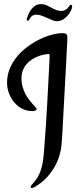

<svg xmlns="http://www.w3.org/2000/svg" viewBox="-20 -860 400 942"><path d="M310.5 -676.8Q310.5 -673.8 310.1 -662.6Q309.6 -651.4 308.8 -636.2Q308.1 -621.1 307.1 -604.5Q306.2 -587.9 305.7 -573.2Q305.7 -569.8 304.7 -552Q303.7 -534.2 302.2 -506.8Q300.8 -479.5 298.8 -444.8Q296.9 -410.2 294.9 -373.5Q293 -336.9 291 -300.5Q289.1 -264.2 287.4 -233.6Q285.6 -203.1 284.2 -180.4Q282.7 -157.7 281.7 -147.9Q280.3 -128.9 273.2 -102.3Q266.1 -75.7 251 -47.1Q235.8 -18.6 210.9 9.3Q186 37.1 147.9 58.6Q145.5 60.1 142.3 61.3Q139.2 62.5 136.7 62.5Q130.4 62.5 130.4 57.1Q130.4 52.7 135.7 46.9Q152.8 28.8 164.1 10.3Q175.3 -8.3 182.1 -30.8Q189 -53.2 192.4 -82Q195.8 -110.8 198.2 -149.9Q201.2 -184.6 204.6 -236.3Q207.5 -280.3 211.4 -346.7Q215.3 -413.1 219.7 -504.9Q220.2 -516.6 220.9 -529.8Q221.7 -543 222.2 -554.9Q222.7 -566.9 223.1 -576.2Q223.6 -585.4 223.6 -589.4Q223.6 -594.7 218.3 -594.7Q210.4 -594.7 197.5 -592.5Q184.6 -590.3 169.7 -584.7Q154.8 -579.1 139.9 -570.3Q125 -561.5 112.8 -548.1Q100.6 -534.7 93 -516.8Q85.4 -499 85.4 -475.6Q85.4 -452.6 91.1 -433.6Q96.7 -414.6 104.7 -398.9Q112.8 -383.3 122.6 -370.8Q132.3 -358.4 140.4 -349.4Q148.4 -340.3 154.1 -334.2Q159.7 -328.1 159.7 -325.2Q159.7 -320.8 154.8 -317.9Q149.9 -314.9 137.7 -314.9Q112.3 -314.9 89.8 -326.2Q67.4 -337.4 50.8 -356.7Q34.2 -376 24.4 -401.4Q14.6 -426.8 14.6 -454.6Q14.6 -491.2 28.1 -523.4Q41.5 -555.7 63.7 -582.5Q85.9 -609.4 114.7 -630.6Q143.6 -651.9 173.8 -666.7Q204.1 -681.6 233.6 -689.5Q263.2 -697.3 287.6 -697.3Q300.3 -697.3 305.4 -692.6Q310.5 -688 310.5 -676.8ZM259.3 -755.9Q249 -755.9 236.8 -761Q224.6 -766.1 211.7 -772Q198.7 -777.8 185.1 -783Q171.4 -788.1 158.2 -788.1Q135.3 -788.1 124 -765.1Q120.6 -758.3 116.7 -758.3Q114.3 -758.3 112.8 -759.3Q111.3 -760.3 111.3 -764.2Q111.3 -767.6 112.8 -772Q114.3 -776.4 118.4 -787.4Q122.6 -798.3 130.6 -810.1Q138.7 -821.8 151.1 -830.8Q163.6 -839.8 181.6 -839.8Q196.8 -839.8 209 -834Q221.2 -828.1 231.9 -822.3Q260.3 -806.2 279.8 -806.2Q304.2 -806.2 320.8 -831.5Q324.7 -836.9 328.1 -836.9Q331.1 -836.9 332.5 -834.5Q334 -832 334 -828.6Q334 -820.8 328.4 -808.6Q322.8 -796.4 313 -784.7Q303.2 -772.9 289.3 -764.4Q275.4 -755.9 259.3 -755.9Z"/></svg>

Font: Engagement
Style: Regular
Weight: 400
Designer: Astigmatic (AOETI)
Foundry: Astigmatic (AOETI)
Version: Version 1.000